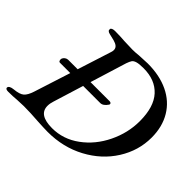

<svg xmlns="http://www.w3.org/2000/svg" viewBox="-171 -857 1066 1066"><g transform="rotate(45 362.0 -324.0)"><path d="M744 -379Q744 -277 688 -188Q632 -99 533 -46Q434 7 313 7Q297 7 277 6Q257 5 237 4Q170 -1 119 -1Q101 -1 67 1Q37 4 0 4Q-21 4 -21 -8Q-18 -24 13 -27Q56 -31 73 -46Q90 -61 102 -98L171 -313H90Q83 -313 80.5 -320.5Q78 -328 80 -335Q83 -344 92 -350.5Q101 -357 111 -357H185L249 -557Q252 -566 252 -574Q252 -589 241.5 -598Q231 -607 212 -612Q193 -617 174 -621Q151 -626 154 -641Q154 -647 162 -650.5Q170 -654 182 -654Q222 -654 258 -651Q302 -649 322 -649Q347 -649 371 -652Q425 -655 438 -655Q531 -655 600 -622Q669 -589 706.5 -526.5Q744 -464 744 -379ZM633 -397Q633 -509 582 -564.5Q531 -620 440 -620Q406 -620 389 -615Q372 -610 365.5 -600.5Q359 -591 352 -571L286 -357H437Q444 -357 447.5 -352Q451 -347 447 -341Q428 -313 406 -313H272L217 -135Q210 -114 210 -95Q210 -25 316 -25Q403 -25 476 -78.5Q549 -132 591 -218.5Q633 -305 633 -397Z"/></g></svg>

Font: EB Garamond Medium
Style: Italic
Weight: 500
Italic angle: -17.2°
Designer: Georg Duffner and Octavio Pardo
Foundry: Georg Duffner
Version: Version 1.000